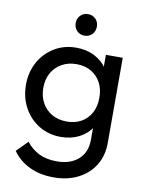

<svg xmlns="http://www.w3.org/2000/svg" viewBox="-95 -737 768 1012"><g transform="rotate(10 289.0 -230.5)"><path d="M263 209Q189.5 209 133.2 182.1Q77 155.2 42.5 106L101.2 47.2Q129.8 84 169.8 103.5Q209.8 123 264.8 123Q337.5 123 380.1 84.8Q422.8 46.5 422.8 -19.2V-137L439.2 -243.5L422.8 -350V-475H513V-19.2Q513 49.2 481.5 100.4Q450 151.5 393.6 180.2Q337.2 209 263 209ZM263 -7.5Q198.2 -7.5 146.5 -38.8Q94.8 -70 65 -124.5Q35.2 -179 35.2 -247Q35.2 -314.8 64.9 -368.5Q94.5 -422.2 146.2 -453.6Q198 -485 262.5 -485Q318.5 -485 361.6 -462.9Q404.8 -440.8 430.1 -401.4Q455.5 -362 458.2 -309V-183.2Q455.2 -131.2 429.5 -91.5Q403.8 -51.8 360.9 -29.6Q318 -7.5 263 -7.5ZM280.5 -92.8Q324.8 -92.8 358.1 -111.9Q391.5 -131 409.9 -165.5Q428.2 -200 428.2 -246.2Q428.2 -292.2 409.8 -326.6Q391.2 -361 357.9 -380.4Q324.5 -399.8 280 -399.8Q235.2 -399.8 200.9 -380.4Q166.5 -361 147.2 -326.6Q128 -292.2 128 -246.5Q128 -201.5 147.4 -166.5Q166.8 -131.5 201.1 -112.1Q235.5 -92.8 280.5 -92.8ZM293.2 -554.8Q269 -554.8 252.9 -571.5Q236.8 -588.2 236.8 -612.5Q236.8 -637 252.9 -653.5Q269 -670 293.2 -670Q318.5 -670 334.4 -653.5Q350.2 -637 350.2 -612.5Q350.2 -588.2 334.4 -571.5Q318.5 -554.8 293.2 -554.8Z"/></g></svg>

Font: Outfit Thin
Style: Regular
Weight: 100
Designer: Rodrigo Fuenzalida
Foundry: fragTYPE
Version: Version 1.100;gftools[0.9.27]